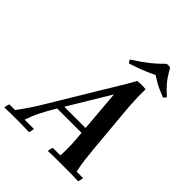

<svg xmlns="http://www.w3.org/2000/svg" viewBox="-316 -1080 1230 1230"><g transform="rotate(45 298.5 -465.0)"><path d="M-64 2Q-64 -6 -61.5 -17Q-59 -28 -56 -35H-4Q29 -80 57 -122Q85 -164 112 -210L298 -519Q313 -544 334 -578Q355 -612 377 -649Q399 -686 417 -720Q428 -722 442 -722.5Q456 -723 470 -722.5Q484 -722 493 -720L373 -554L166 -210Q144 -173 121.5 -128.5Q99 -84 83 -35H167Q167 -28 164.5 -17Q162 -6 159 2Q118 0 83.5 0Q49 0 32 0Q14 0 -7.5 0Q-29 0 -64 2ZM554 -35H612Q612 -28 609.5 -17Q607 -6 604 2Q570 0 541 0Q512 0 471 0Q436 0 400 0Q364 0 330 2Q330 -6 332.5 -17Q335 -28 338 -35H407Q409 -80 408 -123Q407 -166 402 -210L373 -554L493 -720Q492 -670 494 -621.5Q496 -573 502 -508L529 -210Q533 -168 538 -125.5Q543 -83 554 -35ZM431 -233H169L178 -273H440ZM301 -762Q296 -767 292.5 -772Q289 -777 288 -785Q324 -808 349 -825.5Q374 -843 393.5 -858.5Q413 -874 432 -891.5Q451 -909 473 -931Q490 -934 505 -931Q522 -902 535.5 -880.5Q549 -859 569.5 -836Q590 -813 625 -781Q619 -768 609 -762Q578 -774 556 -784Q534 -794 515.5 -805Q497 -816 474 -830Q446 -817 420.5 -806Q395 -795 367 -784.5Q339 -774 301 -762Z"/></g></svg>

Font: Poltawski Nowy Medium
Style: Italic
Weight: 500
Italic angle: -12°
Version: Version 1.001;gftools[0.9.25]